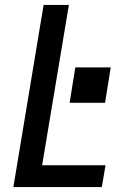

<svg xmlns="http://www.w3.org/2000/svg" viewBox="-20 -755 540 775"><path d="M34 0 156 -735H258L150 -88H406L391 0ZM261 -340 284 -483H427L404 -340Z"/></svg>

Font: Iosevka SS04 Semibold
Style: Italic
Weight: 600
Italic angle: -9°
Monospace: yes
Designer: Belleve Invis
Foundry: Belleve Invis
Version: Version 19.0.0; ttfautohint (v1.8.4)